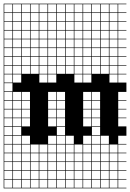

<svg xmlns="http://www.w3.org/2000/svg" viewBox="-20 -785 707 1043"><path d="M0 238.1V-765.1H666.7V-761.9H622.2V-717.5H666.7V-714.3H622.2V-669.8H666.7V-666.7H622.2V-622.2H666.7V-619H622.2V-574.6H666.7V-571.4H622.2V-527H666.7V-523.8H622.2V-479.4H666.7V-476.2H622.2V-431.7H666.7V-428.6H622.2V-384.1H666.7V-381H622.2V-336.5H666.7V-285.7H622.2V-241.3H666.7V-238.1H622.2V-193.7H666.7V-190.5H622.2V-146H666.7V-142.9H622.2V-98.4H666.7V-47.6H622.2V-3.2H666.7V0H622.2V44.4H666.7V47.6H622.2V92.1H666.7V95.2H622.2V139.7H666.7V142.9H622.2V187.3H666.7V190.5H622.2V234.9H666.7V238.1ZM574.6 -717.5H619V-761.9H574.6ZM336.5 -717.5H381V-761.9H336.5ZM288.9 -717.5H333.3V-761.9H288.9ZM384.1 -717.5H428.6V-761.9H384.1ZM241.3 -717.5H285.7V-761.9H241.3ZM193.7 -717.5H238.1V-761.9H193.7ZM431.7 -717.5H476.2V-761.9H431.7ZM146 -717.5H190.5V-761.9H146ZM98.4 -717.5H142.9V-761.9H98.4ZM479.4 -717.5H523.8V-761.9H479.4ZM3.2 -717.5H47.6V-761.9H3.2ZM50.8 -717.5H95.2V-761.9H50.8ZM527 -717.5H571.4V-761.9H527ZM574.6 -669.8H619V-714.3H574.6ZM336.5 -669.8H381V-714.3H336.5ZM384.1 -669.8H428.6V-714.3H384.1ZM288.9 -669.8H333.3V-714.3H288.9ZM241.3 -669.8H285.7V-714.3H241.3ZM431.7 -669.8H476.2V-714.3H431.7ZM193.7 -669.8H238.1V-714.3H193.7ZM146 -669.8H190.5V-714.3H146ZM98.4 -669.8H142.9V-714.3H98.4ZM479.4 -669.8H523.8V-714.3H479.4ZM3.2 -669.8H47.6V-714.3H3.2ZM527 -669.8H571.4V-714.3H527ZM50.8 -669.8H95.2V-714.3H50.8ZM146 -622.2H190.5V-666.7H146ZM193.7 -622.2H238.1V-666.7H193.7ZM574.6 -622.2H619V-666.7H574.6ZM336.5 -622.2H381V-666.7H336.5ZM384.1 -622.2H428.6V-666.7H384.1ZM288.9 -622.2H333.3V-666.7H288.9ZM241.3 -622.2H285.7V-666.7H241.3ZM50.8 -622.2H95.2V-666.7H50.8ZM527 -622.2H571.4V-666.7H527ZM431.7 -622.2H476.2V-666.7H431.7ZM3.2 -622.2H47.6V-666.7H3.2ZM479.4 -622.2H523.8V-666.7H479.4ZM98.4 -622.2H142.9V-666.7H98.4ZM574.6 -574.6H619V-619H574.6ZM336.5 -574.6H381V-619H336.5ZM384.1 -574.6H428.6V-619H384.1ZM288.9 -574.6H333.3V-619H288.9ZM50.8 -574.6H95.2V-619H50.8ZM241.3 -574.6H285.7V-619H241.3ZM431.7 -574.6H476.2V-619H431.7ZM193.7 -574.6H238.1V-619H193.7ZM3.2 -574.6H47.6V-619H3.2ZM527 -574.6H571.4V-619H527ZM146 -574.6H190.5V-619H146ZM479.4 -574.6H523.8V-619H479.4ZM98.4 -574.6H142.9V-619H98.4ZM527 -527H571.4V-571.4H527ZM431.7 -527H476.2V-571.4H431.7ZM98.4 -527H142.9V-571.4H98.4ZM50.8 -527H95.2V-571.4H50.8ZM241.3 -527H285.7V-571.4H241.3ZM3.2 -527H47.6V-571.4H3.2ZM193.7 -527H238.1V-571.4H193.7ZM336.5 -527H381V-571.4H336.5ZM479.4 -527H523.8V-571.4H479.4ZM574.6 -527H619V-571.4H574.6ZM288.9 -527H333.3V-571.4H288.9ZM384.1 -527H428.6V-571.4H384.1ZM146 -527H190.5V-571.4H146ZM288.9 -479.4H333.3V-523.8H288.9ZM146 -479.4H190.5V-523.8H146ZM336.5 -479.4H381V-523.8H336.5ZM384.1 -479.4H428.6V-523.8H384.1ZM241.3 -479.4H285.7V-523.8H241.3ZM479.4 -479.4H523.8V-523.8H479.4ZM50.8 -479.4H95.2V-523.8H50.8ZM193.7 -479.4H238.1V-523.8H193.7ZM3.2 -479.4H47.6V-523.8H3.2ZM574.6 -479.4H619V-523.8H574.6ZM527 -479.4H571.4V-523.8H527ZM98.4 -479.4H142.9V-523.8H98.4ZM431.7 -479.4H476.2V-523.8H431.7ZM241.3 -431.7H285.7V-476.2H241.3ZM336.5 -431.7H381V-476.2H336.5ZM3.2 -431.7H47.6V-476.2H3.2ZM288.9 -431.7H333.3V-476.2H288.9ZM146 -431.7H190.5V-476.2H146ZM384.1 -431.7H428.6V-476.2H384.1ZM479.4 -431.7H523.8V-476.2H479.4ZM193.7 -431.7H238.1V-476.2H193.7ZM431.7 -431.7H476.2V-476.2H431.7ZM98.4 -431.7H142.9V-476.2H98.4ZM574.6 -431.7H619V-476.2H574.6ZM50.8 -431.7H95.2V-476.2H50.8ZM527 -431.7H571.4V-476.2H527ZM527 -384.1H571.4V-428.6H527ZM193.7 -384.1H238.1V-428.6H193.7ZM50.8 -384.1H95.2V-428.6H50.8ZM336.5 -384.1H381V-428.6H336.5ZM3.2 -384.1H47.6V-428.6H3.2ZM288.9 -384.1H333.3V-428.6H288.9ZM241.3 -384.1H285.7V-428.6H241.3ZM146 -384.1H190.5V-428.6H146ZM479.4 -384.1H523.8V-428.6H479.4ZM384.1 -384.1H428.6V-428.6H384.1ZM574.6 -384.1H619V-428.6H574.6ZM98.4 -384.1H142.9V-428.6H98.4ZM431.7 -384.1H476.2V-428.6H431.7ZM241.3 -336.5H285.7V-381H241.3ZM384.1 -336.5H428.6V-381H384.1ZM431.7 -336.5H476.2V-381H431.7ZM50.8 -336.5H95.2V-381H50.8ZM3.2 -336.5H47.6V-381H3.2ZM193.7 -336.5H238.1V-381H193.7ZM574.6 -336.5H619V-381H574.6ZM3.2 -288.9H47.6V-333.3H3.2ZM3.2 -241.3H47.6V-285.7H3.2ZM288.9 -241.3H333.3V-285.7H288.9ZM241.3 -241.3H285.7V-285.7H241.3ZM431.7 -241.3H476.2V-285.7H431.7ZM479.4 -241.3H523.8V-285.7H479.4ZM50.8 -241.3H95.2V-285.7H50.8ZM98.4 -241.3H142.9V-285.7H98.4ZM288.9 -193.7H333.3V-238.1H288.9ZM241.3 -193.7H285.7V-238.1H241.3ZM3.2 -193.7H47.6V-238.1H3.2ZM431.7 -193.7H476.2V-238.1H431.7ZM479.4 -193.7H523.8V-238.1H479.4ZM98.4 -193.7H142.9V-238.1H98.4ZM50.8 -193.7H95.2V-238.1H50.8ZM288.9 -146H333.3V-190.5H288.9ZM241.3 -146H285.7V-190.5H241.3ZM431.7 -146H476.2V-190.5H431.7ZM479.4 -146H523.8V-190.5H479.4ZM98.4 -146H142.9V-190.5H98.4ZM50.8 -146H95.2V-190.5H50.8ZM3.2 -146H47.6V-190.5H3.2ZM3.2 -98.4H47.6V-142.9H3.2ZM241.3 -98.4H285.7V-142.9H241.3ZM288.9 -98.4H333.3V-142.9H288.9ZM431.7 -98.4H476.2V-142.9H431.7ZM479.4 -98.4H523.8V-142.9H479.4ZM98.4 -98.4H142.9V-142.9H98.4ZM50.8 -98.4H95.2V-142.9H50.8ZM95.2 -95.2H50.8V-50.8H95.2ZM3.2 -50.8H47.6V-95.2H3.2ZM288.9 -50.8H333.3V-95.2H288.9ZM479.4 -50.8H523.8V-95.2H479.4ZM3.2 -3.2H47.6V-47.6H3.2ZM336.5 -3.2H381V-47.6H336.5ZM50.8 -3.2H95.2V-47.6H50.8ZM527 -3.2H571.4V-47.6H527ZM98.4 -3.2H142.9V-47.6H98.4ZM431.7 -3.2H476.2V-47.6H431.7ZM288.9 -3.2H333.3V-47.6H288.9ZM479.4 -3.2H523.8V-47.6H479.4ZM241.3 -3.2H285.7V-47.6H241.3ZM3.2 44.4H47.6V0H3.2ZM384.1 44.4H428.6V0H384.1ZM336.5 44.4H381V0H336.5ZM574.6 44.4H619V0H574.6ZM50.8 44.4H95.2V0H50.8ZM527 44.4H571.4V0H527ZM98.4 44.4H142.9V0H98.4ZM146 44.4H190.5V0H146ZM431.7 44.4H476.2V0H431.7ZM288.9 44.4H333.3V0H288.9ZM479.4 44.4H523.8V0H479.4ZM193.7 44.4H238.1V0H193.7ZM241.3 44.4H285.7V0H241.3ZM241.3 92.1H285.7V47.6H241.3ZM3.2 92.1H47.6V47.6H3.2ZM384.1 92.1H428.6V47.6H384.1ZM336.5 92.1H381V47.6H336.5ZM574.6 92.1H619V47.6H574.6ZM50.8 92.1H95.2V47.6H50.8ZM527 92.1H571.4V47.6H527ZM98.4 92.1H142.9V47.6H98.4ZM479.4 92.1H523.8V47.6H479.4ZM146 92.1H190.5V47.6H146ZM431.7 92.1H476.2V47.6H431.7ZM288.9 92.1H333.3V47.6H288.9ZM193.7 92.1H238.1V47.6H193.7ZM384.1 139.7H428.6V95.2H384.1ZM193.7 139.7H238.1V95.2H193.7ZM3.2 139.7H47.6V95.2H3.2ZM288.9 139.7H333.3V95.2H288.9ZM241.3 139.7H285.7V95.2H241.3ZM146 139.7H190.5V95.2H146ZM574.6 139.7H619V95.2H574.6ZM50.8 139.7H95.2V95.2H50.8ZM431.7 139.7H476.2V95.2H431.7ZM336.5 139.7H381V95.2H336.5ZM479.4 139.7H523.8V95.2H479.4ZM98.4 139.7H142.9V95.2H98.4ZM527 139.7H571.4V95.2H527ZM527 187.3H571.4V142.9H527ZM479.4 187.3H523.8V142.9H479.4ZM98.4 187.3H142.9V142.9H98.4ZM193.7 187.3H238.1V142.9H193.7ZM431.7 187.3H476.2V142.9H431.7ZM50.8 187.3H95.2V142.9H50.8ZM574.6 187.3H619V142.9H574.6ZM146 187.3H190.5V142.9H146ZM384.1 187.3H428.6V142.9H384.1ZM241.3 187.3H285.7V142.9H241.3ZM288.9 187.3H333.3V142.9H288.9ZM3.2 187.3H47.6V142.9H3.2ZM336.5 187.3H381V142.9H336.5ZM431.7 234.9H476.2V190.5H431.7ZM336.5 234.9H381V190.5H336.5ZM527 234.9H571.4V190.5H527ZM98.4 234.9H142.9V190.5H98.4ZM479.4 234.9H523.8V190.5H479.4ZM146 234.9H190.5V190.5H146ZM574.6 234.9H619V190.5H574.6ZM288.9 234.9H333.3V190.5H288.9ZM241.3 234.9H285.7V190.5H241.3ZM50.8 234.9H95.2V190.5H50.8ZM384.1 234.9H428.6V190.5H384.1ZM193.7 234.9H238.1V190.5H193.7ZM3.2 234.9H47.6V190.5H3.2Z"/></svg>

Font: Jacquard 12 Charted
Style: Regular
Weight: 400
Designer: Sarah Cadigan-Fried
Version: Version 1.000